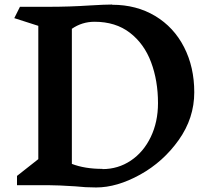

<svg xmlns="http://www.w3.org/2000/svg" viewBox="-20 -816 942 847"><path d="M837 -409Q837 -295 768.5 -198.5Q700 -102 598 -45.5Q496 11 404 11Q357 11 312 6Q235 1 195 1H55V-40L149 -114V-702L43 -736L68 -786H194Q287 -786 377 -792Q443 -796 475 -796V-795Q582 -795 664.5 -745.5Q747 -696 792 -608Q837 -520 837 -409ZM677 -361Q677 -460 646.5 -541.5Q616 -623 553 -671.5Q490 -720 397 -720Q342 -720 297 -689V-93Q354 -71 432 -71V-70Q501 -70 557 -107.5Q613 -145 645 -211.5Q677 -278 677 -361Z"/></svg>

Font: Inknut Antiqua SemiBold
Style: Regular
Weight: 600
Designer: Claus Eggers Sørensen
Foundry: Claus Eggers Sørensen
Version: Version 1.003; ttfautohint (v1.8.2) -l 8 -r 50 -G 200 -x 14 